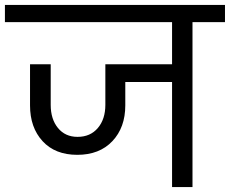

<svg xmlns="http://www.w3.org/2000/svg" viewBox="-47 -760 934 780"><path d="M867 -670H735V0H652V-427H462V-332Q462 -242 409.5 -186.5Q357 -131 267 -131Q177 -131 126 -186.5Q75 -242 75 -332V-499H159V-334Q159 -276 188.5 -240Q218 -204 268 -204Q320 -204 350.5 -240Q381 -276 381 -334V-499H652V-670H-27V-740H867Z"/></svg>

Font: DVN-Poppins
Style: Regular
Weight: 400
Designer: Ninad Kale (Devanagari), Jonny Pinhorn (Latin)
Foundry: Indian Type Foundry
Version: 4.004